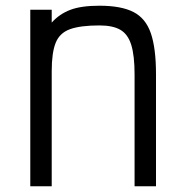

<svg xmlns="http://www.w3.org/2000/svg" viewBox="-20 -652 640 672"><path d="M86 0V-618H161V-573Q188 -603 226 -617.5Q264 -632 328 -632Q404 -632 447 -610Q490 -588 508 -535.5Q526 -483 526 -392V0H451V-392Q451 -457 439.5 -494.5Q428 -532 401.5 -547.5Q375 -563 328 -563Q262 -563 225.5 -550Q189 -537 175 -502.5Q161 -468 161 -403V0Z"/></svg>

Font: Victor Mono
Style: Regular
Weight: 400
Monospace: yes
Designer: Rune Bjørnerås
Version: Version 1.561;gftools[0.9.30]